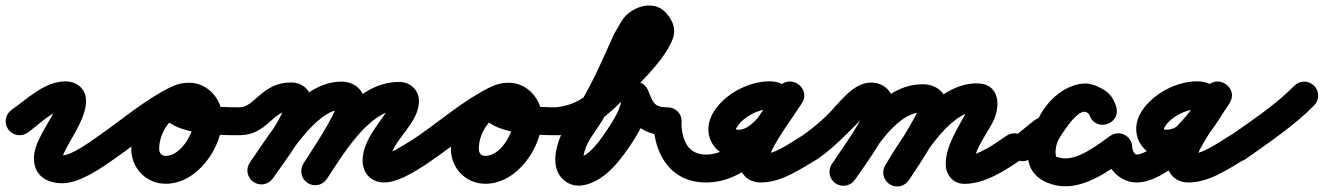

<svg xmlns="http://www.w3.org/2000/svg" viewBox="-71 -610 4791 695"><path d="M-41.3 -141.9C-25.2 -119.1 6.3 -113.7 29.1 -129.7C65.8 -155.6 123.2 -214.5 166 -214.5C168 -214.5 162 -215.1 160.2 -215.9C154.1 -218.7 150.3 -221.4 146 -226.8C131.3 -245.7 150.2 -258.7 127.6 -210.9C104.2 -161.6 51.7 -94.1 51.7 -37.8C51.7 25.3 97.7 53.3 155.3 53.3C217.5 53.3 294.5 -1 344 -35.6C366.8 -51.6 372.4 -83.1 356.4 -106C340.4 -128.8 308.9 -134.4 286 -118.4C258 -98.7 189.4 -47.7 155.3 -47.7C138.3 -47.7 140 -52.5 147.8 -44.2C150.3 -41.6 152.7 -32.9 152.7 -37.8C152.7 -39.3 163.6 -62.9 167.4 -70.4C195.4 -125.2 271.7 -229.3 226.5 -287.9C211.7 -307 189.5 -315.5 166 -315.5C91.3 -315.5 28.9 -253.1 -29.1 -212.3C-51.9 -196.2 -57.3 -164.7 -41.3 -141.9Z M273.5 -48.3C289.3 -25.3 320.8 -19.6 343.7 -35.5C424.7 -91.5 503.2 -161 591.5 -204.1C621.5 -218.7 625.7 -248.5 615 -271.2C604.2 -293.8 578.4 -309.3 548.1 -295.3C462.8 -255.7 404.2 -165.3 404.2 -71.2C404.2 -0.7 458.1 55.2 529.2 55.2C644 55.2 734.1 -76.7 734.1 -182.5C734.1 -248.6 682.3 -310.5 614 -310.5C573.7 -310.5 532 -296.5 517.3 -254.7C517.3 -254.7 517.4 -254.8 517.4 -254.8C517.4 -254.9 517.4 -255 517.4 -255C469 -119.3 723 -120.6 795.9 -120.5C823.8 -120.5 846.5 -143 846.5 -170.9C846.5 -198.8 824 -221.5 796.1 -221.5C751.4 -221.6 706.1 -222.7 661.9 -229.4C647.3 -231.5 632.4 -234.3 618.5 -239.2C614.5 -240.6 607.7 -248.7 607 -244.5C606.6 -242.3 610 -241.1 610.9 -239C613.2 -234 613.7 -230.7 613.4 -225.2C613.1 -223.8 612.9 -222.4 612.6 -221C612.5 -220.9 612.5 -220.9 612.6 -221C612.6 -221.1 612.6 -221.2 612.7 -221.3C613.9 -224.8 609.4 -214.6 606.8 -212C599.3 -204.5 603 -209.5 614 -209.5C625.9 -209.5 633.1 -191 633.1 -182.5C633.1 -133.5 586.1 -45.8 529.2 -45.8C513.8 -45.8 505.2 -56 505.2 -71.2C505.2 -126.1 540.8 -180.5 590.6 -203.7C620.8 -217.7 625 -247.8 614 -270.7C603.1 -293.7 577.1 -309.5 547.2 -294.8C454 -249.3 371.6 -177.6 286.3 -118.5C263.3 -102.7 257.6 -71.2 273.5 -48.3Z M745.5 -171C745.5 -143.1 768.1 -120.5 796 -120.5C896 -120.5 915 -210.5 983 -210.5C985.4 -210.5 978.1 -211.2 975.9 -212.1C967.9 -215.3 960.6 -222.6 958.7 -231.2C958.6 -231.4 958.5 -232.3 958.5 -232C958.5 -188.5 863 -64 833.6 -22C817.6 0.9 823.2 32.4 846 48.4C868.9 64.4 900.4 58.8 916.4 36C962.2 -29.5 1059.5 -153.2 1059.5 -232C1059.5 -276.8 1029.1 -311.5 983 -311.5C876.5 -311.5 851.4 -221.5 796 -221.5C768.1 -221.5 745.5 -198.9 745.5 -171ZM916.5 35.8C966.5 -36.2 1073.3 -213.5 1165 -213.5C1167.5 -213.5 1161.1 -215.3 1159.9 -216.1C1155.7 -218.9 1152.4 -222.9 1150.4 -227.5C1149.3 -229.8 1148.5 -237.6 1148.5 -235C1148.5 -200.1 1054.4 -60.9 1027.3 -17.9C1012.4 5.7 1019.5 36.8 1043.1 51.7C1066.7 66.6 1097.8 59.5 1112.7 35.9C1154.7 -30.6 1249.5 -159.2 1249.5 -235C1249.5 -283.5 1211.6 -314.5 1165 -314.5C1016.5 -314.5 908.8 -130.2 833.5 -21.8C817.6 1.1 823.3 32.6 846.2 48.5C869.1 64.4 900.6 58.7 916.5 35.8ZM1042 52C1065.2 67.5 1096.5 61.2 1112 38C1166.4 -43.6 1264.5 -212.5 1374 -212.5C1375.4 -212.5 1371.2 -212.7 1369.9 -213C1366.5 -213.7 1363.2 -215.1 1360.2 -217C1351.5 -222.5 1345.2 -232.1 1344.5 -242.5C1344.5 -243 1344.5 -243.5 1344.5 -244C1344.5 -202.5 1241.5 -120.7 1241.5 -29C1241.5 17.6 1273 50.5 1320 50.5C1376.7 50.5 1457 -4.7 1501 -35.7C1523.9 -51.7 1529.4 -83.2 1513.3 -106C1497.3 -128.9 1465.8 -134.4 1443 -118.3C1416.6 -99.8 1338.3 -50.5 1320 -50.5C1319.7 -50.5 1320.5 -50.4 1320.8 -50.4C1330.7 -48.4 1340 -39.3 1342.3 -29.5C1342.4 -29 1342.5 -27.7 1342.5 -29C1342.5 -99.9 1445.5 -158.8 1445.5 -244C1445.5 -284.3 1413.8 -313.5 1374 -313.5C1216.1 -313.5 1105.6 -134.5 1028 -18C1012.5 5.2 1018.8 36.5 1042 52Z M1430.5 -48.3C1446.3 -25.3 1477.8 -19.6 1500.7 -35.5C1581.7 -91.5 1660.2 -161 1748.5 -204.1C1778.5 -218.7 1782.7 -248.5 1772 -271.2C1761.2 -293.8 1735.4 -309.3 1705.1 -295.3C1619.8 -255.7 1561.2 -165.3 1561.2 -71.2C1561.2 -0.7 1615.1 55.2 1686.2 55.2C1801 55.2 1891.1 -76.7 1891.1 -182.5C1891.1 -248.6 1839.3 -310.5 1771 -310.5C1730.7 -310.5 1689 -296.5 1674.3 -254.7C1674.3 -254.7 1674.4 -254.8 1674.4 -254.8C1674.4 -254.9 1674.4 -255 1674.4 -255C1626 -119.3 1880 -120.6 1952.9 -120.5C1980.8 -120.5 2003.5 -143 2003.5 -170.9C2003.5 -198.8 1981 -221.5 1953.1 -221.5C1908.4 -221.6 1863.1 -222.7 1818.9 -229.4C1804.3 -231.5 1789.4 -234.3 1775.5 -239.2C1771.5 -240.6 1764.7 -248.7 1764 -244.5C1763.6 -242.3 1767 -241.1 1767.9 -239C1770.2 -234 1770.7 -230.7 1770.4 -225.2C1770.1 -223.8 1769.9 -222.4 1769.6 -221C1769.5 -220.9 1769.5 -220.9 1769.6 -221C1769.6 -221.1 1769.6 -221.2 1769.7 -221.3C1770.9 -224.8 1766.4 -214.6 1763.8 -212C1756.3 -204.5 1760 -209.5 1771 -209.5C1782.9 -209.5 1790.1 -191 1790.1 -182.5C1790.1 -133.5 1743.1 -45.8 1686.2 -45.8C1670.8 -45.8 1662.2 -56 1662.2 -71.2C1662.2 -126.1 1697.8 -180.5 1747.6 -203.7C1777.8 -217.7 1782 -247.8 1771 -270.7C1760.1 -293.7 1734.1 -309.5 1704.2 -294.8C1611 -249.3 1528.6 -177.6 1443.3 -118.5C1420.3 -102.7 1414.6 -71.2 1430.5 -48.3Z M1949.6 -120.8C2048.6 -131.8 2105.2 -169.8 2176.7 -241.3C2237 -301.6 2326.1 -381.8 2361.2 -461.7C2378.6 -501.3 2366.6 -533.7 2339.5 -563.8C2293.7 -614.8 2208.6 -584.5 2178.3 -532.4C2170 -518 2161.7 -503.7 2153.3 -489.4C2153.3 -489.3 2152.8 -488.3 2152.2 -487.2C2151.6 -486.1 2151.1 -485 2151.1 -485C2104.8 -383.7 2061.5 -278.4 1996.8 -187.2C1956.4 -130.3 1902.5 -10.6 1973.6 45C1992 59.4 2015 64.5 2037.8 60.9C2113.4 49 2169.9 -23.3 2209.9 -82.8C2245 -135 2284.8 -203.7 2278.2 -269C2275.4 -297.4 2245.6 -304.3 2219.3 -297.5C2193.1 -290.7 2170.3 -270.3 2181.6 -244.1C2215.5 -165.1 2250.2 -119.5 2346.5 -120.5C2374.4 -120.8 2396.8 -143.6 2396.5 -171.5C2396.2 -199.4 2373.4 -221.8 2345.5 -221.5C2292.7 -220.9 2291.3 -244.5 2274.4 -283.9C2263.1 -310.1 2237.6 -318.1 2215.5 -312.4C2193.4 -306.7 2174.9 -287.4 2177.8 -259C2181.5 -221.5 2145.8 -168.5 2126.1 -139.2C2105 -107.7 2063.2 -45.3 2022.2 -38.9C2021.8 -38.8 2025.9 -38.9 2027.3 -38.5C2034.1 -36.8 2038.3 -29 2041.4 -28C2043.8 -27.2 2040.6 -32.9 2040.6 -35.4C2041 -68 2061 -103.1 2079.2 -128.8C2147.7 -225.3 2194 -335.8 2242.9 -443C2243 -443.1 2242.4 -441.9 2241.8 -440.8C2241.2 -439.7 2240.6 -438.6 2240.7 -438.6C2249 -453 2257.3 -467.3 2265.7 -481.6C2270.2 -489.5 2277.3 -486.5 2272.3 -489.6C2269.4 -491.4 2262.2 -498.8 2264.5 -496.2C2268.4 -491.8 2271.1 -483.8 2268.8 -494.4C2268.3 -497 2269.8 -504.8 2268.8 -502.3C2241.7 -440.9 2152 -359.4 2105.3 -312.7C2049.9 -257.3 2012.9 -229.4 1938.4 -221.2C1910.7 -218.1 1890.7 -193.2 1893.8 -165.4C1896.9 -137.7 1921.8 -117.7 1949.6 -120.8Z M2345 -221.5C2317.1 -221.5 2294.5 -198.9 2294.5 -171C2294.5 -54.2 2355.7 50.1 2483.4 50.5C2620.1 51 2721.9 -64 2786.6 -172C2825.6 -237.2 2797.9 -315.7 2714.7 -315.7C2639 -315.7 2555 -271 2513.7 -207.5C2463 -129.5 2510.8 -39.5 2604.1 -39.5C2711.9 -39.5 2777.5 -156.8 2831 -235.5C2849.7 -263.2 2838 -291.2 2816.9 -305.3C2795.8 -319.4 2765.4 -319.6 2747 -291.7C2700.4 -220.9 2560.4 -51.7 2621.2 23.2C2636.6 42.2 2659 50.5 2683 50.5C2757.2 50.5 2825.1 3 2886.8 -33.6C2910.7 -47.8 2918.7 -78.8 2904.4 -102.8C2890.2 -126.7 2859.2 -134.7 2835.2 -120.4C2791.5 -94.5 2734.4 -50.5 2683 -50.5C2670.2 -50.5 2698.4 -46.6 2705.3 -30.5C2709.6 -20.3 2718.2 -57.2 2723.6 -67.6C2754.4 -126.7 2794.7 -180.5 2831.4 -236.1C2849.7 -264 2838.2 -291.9 2817.3 -305.9C2796.4 -319.8 2766.2 -319.9 2747.4 -292.3C2717.3 -248 2659.7 -140.5 2604.1 -140.5C2589.8 -140.5 2590.9 -140.9 2598.4 -152.5C2621.1 -187.4 2673.1 -214.7 2714.7 -214.7C2719.4 -214.7 2707.8 -220.3 2705.2 -226.8C2701.9 -235 2707.2 -236.1 2700 -224C2655.7 -150.2 2580.1 -50.2 2483.7 -50.5C2414.3 -50.7 2395.5 -111.2 2395.5 -171C2395.5 -198.9 2372.9 -221.5 2345 -221.5Z M2819.6 -48.1C2835.5 -25.3 2867 -19.6 2889.9 -35.6C2959.6 -84.2 3008.8 -142.5 3069.3 -199.6C3071.5 -201.7 3080.5 -210.1 3082.6 -210.1C3084.5 -210.1 3078.8 -210.7 3077 -211.5C3064.8 -216.8 3064.7 -225 3064.7 -224C3064.7 -195.1 2966.2 -53.7 2940.6 -16.9C2924.6 6 2930.2 37.5 2953.1 53.4C2976 69.4 3007.5 63.8 3023.4 40.9C3064 -17.3 3165.7 -154.4 3165.7 -224C3165.7 -272.5 3132.6 -311.1 3082.6 -311.1C3013.7 -311.1 2965.6 -233.9 2920.7 -190.8C2893.2 -164.4 2863.5 -140.3 2832.1 -118.4C2809.3 -102.5 2803.6 -71 2819.6 -48.1ZM3023.4 40.9C3078.7 -38.4 3164.3 -204.1 3270.1 -204.1C3273.2 -204.1 3262.5 -205.4 3257.8 -217.9C3256.9 -220.2 3256.3 -227.6 3256.3 -225.1C3256.3 -200.9 3160.9 -53.7 3134.7 -13.6C3119.5 9.8 3126 41.1 3149.4 56.3C3172.8 71.5 3204.1 65 3219.3 41.6C3257.5 -17 3357.3 -159.3 3357.3 -225.1C3357.3 -274.4 3316.7 -305.1 3270.1 -305.1C3113.4 -305.1 3019.3 -129.8 2940.6 -16.9C2924.6 6 2930.2 37.5 2953.1 53.4C2976 69.4 3007.5 63.8 3023.4 40.9ZM3220 40.4C3263.6 -32.7 3363.8 -203.9 3462.8 -207.4C3463.6 -207.4 3457.5 -209.1 3456.4 -209.7C3452.1 -212 3448.5 -215.2 3445.7 -219.2C3442.5 -223.7 3440.9 -228.4 3440.7 -233.8C3440.6 -233.7 3440.6 -233.6 3440.6 -233.5C3440.1 -231.1 3439.4 -228.8 3438.5 -226.5C3436.6 -221.5 3434.2 -216.6 3431.7 -211.9C3400.1 -153 3352.4 -84.3 3352.4 -16.1C3352.4 23.2 3378.9 55.5 3420 55.5C3495.3 55.5 3570 5.7 3629.6 -35.4C3652.6 -51.2 3658.4 -82.6 3642.6 -105.6C3626.8 -128.6 3595.4 -134.4 3572.4 -118.6C3532.8 -91.4 3470.7 -45.5 3420 -45.5C3417.9 -45.5 3427.3 -45 3432.7 -42.6C3440.4 -39.2 3446.8 -33.2 3450.6 -25.7C3451.5 -23.8 3452.3 -21.7 3452.8 -19.6C3453.2 -18.3 3453.4 -16.1 3453.4 -16.1C3453.4 -62.1 3498.2 -122.3 3520.7 -164.1C3553.5 -225.2 3549.4 -311.6 3459.2 -308.3C3312.2 -303.1 3199.9 -123.1 3133.3 -11.3C3119 12.6 3126.8 43.6 3150.8 57.9C3174.7 72.2 3205.7 64.4 3220 40.4Z M3588.7 -49.4C3603.9 -26 3635.2 -19.5 3658.6 -34.7C3694.7 -58.3 3761.6 -97.8 3779.2 -137.5C3789.8 -161.5 3827.9 -208.8 3858 -205.8C3858.1 -205.7 3855.9 -206.2 3853.7 -206.6C3851.5 -207 3849.3 -207.4 3849.4 -207.4C3859.8 -204.5 3869.1 -206.5 3872.5 -194.8C3881.7 -163.5 3911.2 -156 3935.7 -164C3960.2 -172 3979.6 -195.5 3968.5 -226.2C3963.4 -240.2 3956.8 -252.4 3946.5 -263.8C3946.5 -263.8 3946.1 -264.3 3945.6 -264.7C3945.2 -265.2 3944.7 -265.7 3944.7 -265.7C3937.6 -272.8 3930.3 -279.5 3922 -285C3922 -285 3922.4 -284.7 3922.9 -284.4C3923.3 -284.1 3923.7 -283.8 3923.7 -283.8C3819 -360 3720.4 -236.8 3673.3 -155.3C3673.3 -155.3 3673.1 -155 3672.9 -154.7C3672.8 -154.4 3672.6 -154.1 3672.6 -154.1C3651.8 -115.8 3643.6 -66.5 3652.6 -23.6C3662.9 25.8 3708.1 52.6 3754.4 61.6C3754.4 61.6 3754.6 61.6 3754.8 61.6C3754.9 61.7 3755.1 61.7 3755.1 61.7C3847.1 78.1 3934.8 14.4 4006 -35.7C4028.9 -51.7 4034.4 -83.2 4018.3 -106C4002.3 -128.9 3970.8 -134.4 3948 -118.3C3905.5 -88.5 3830.2 -27.5 3772.9 -37.7C3772.9 -37.7 3773.1 -37.7 3773.2 -37.6C3773.4 -37.6 3773.6 -37.6 3773.6 -37.6C3765.4 -39.2 3752.2 -40.8 3751.4 -44.4C3747.3 -63.9 3752 -88.6 3761.4 -105.9C3761.4 -105.9 3761.2 -105.6 3761.1 -105.3C3760.9 -105 3760.7 -104.7 3760.7 -104.7C3770 -120.8 3832.9 -225 3864.3 -202.2C3864.3 -202.2 3864.7 -201.9 3865.1 -201.6C3865.6 -201.3 3866 -201 3866 -201C3868.7 -199.2 3871 -196.6 3873.3 -194.3C3873.3 -194.3 3872.8 -194.8 3872.4 -195.3C3871.9 -195.7 3871.5 -196.2 3871.5 -196.2C3873.2 -194.2 3872 -196 3873.5 -191.8C3884.6 -161.2 3913.2 -153.3 3936.7 -161C3960.2 -168.7 3978.6 -191.9 3969.5 -223.2C3954.7 -273.5 3923.2 -291.6 3876.6 -304.6C3876.5 -304.7 3874.4 -305.1 3872.3 -305.5C3870.2 -305.9 3868.1 -306.2 3868 -306.2C3790.8 -314 3716.2 -244.8 3686.8 -178.5C3685.8 -176.1 3693 -186.4 3690.7 -185.2C3662.2 -169.9 3632.2 -138.1 3603.4 -119.3C3580 -104.1 3573.5 -72.8 3588.7 -49.4Z M3977 -127.5C3949.1 -127.5 3926.5 -104.9 3926.5 -77C3926.5 -10.8 3977.7 52.4 4046.9 50.5C4146.9 47.7 4285.5 -90.2 4334.6 -172C4373.6 -237.2 4345.9 -315.7 4262.7 -315.7C4187.3 -315.7 4102.5 -270.8 4061.6 -207.3C4012.2 -130.5 4060.2 -39.5 4152.1 -39.5C4269.4 -39.5 4322.3 -152 4379 -235.5C4397.7 -263.2 4386 -291.2 4364.9 -305.3C4343.8 -319.4 4313.4 -319.6 4295 -291.7C4248.4 -220.9 4108.4 -51.7 4169.2 23.2C4184.6 42.2 4207 50.5 4231 50.5C4305.2 50.5 4373.1 3 4434.8 -33.6C4458.7 -47.8 4466.7 -78.8 4452.4 -102.8C4438.2 -126.7 4407.2 -134.7 4383.2 -120.4C4339.5 -94.5 4282.4 -50.5 4231 -50.5C4218.2 -50.5 4246.4 -46.6 4253.3 -30.5C4257.6 -20.3 4266.2 -57.2 4271.6 -67.6C4302.4 -126.7 4342.7 -180.5 4379.4 -236.1C4397.7 -264 4386.2 -291.9 4365.3 -305.9C4344.4 -319.8 4314.2 -319.9 4295.4 -292.3C4262 -243.1 4216.7 -140.5 4152.1 -140.5C4139.7 -140.5 4139.9 -142.4 4146.6 -152.7C4168.9 -187.4 4221.5 -214.7 4262.7 -214.7C4267.4 -214.7 4255.8 -220.3 4253.2 -226.8C4249.9 -235 4255.2 -236.1 4248 -224C4220.6 -178.3 4097.9 -52 4044.1 -50.5C4033.9 -50.2 4027.5 -69 4027.5 -77C4027.5 -104.9 4004.9 -127.5 3977 -127.5Z M4367.8 -46.4C4384 -23.7 4415.5 -18.3 4438.3 -34.5C4522.9 -94.6 4613 -154.4 4686 -228.6C4705.6 -248.5 4705.3 -280.4 4685.4 -300C4665.5 -319.6 4633.6 -319.3 4614 -299.4C4545.3 -229.6 4459.4 -173.5 4379.7 -116.8C4357 -100.7 4351.7 -69.1 4367.8 -46.4Z"/></svg>

Font: FRB American Cursive Guidelines Ultra
Style: Bold Italic
Weight: 1000
Italic angle: -25°
Version: Version 2.0;Modular Font Editor K font №1